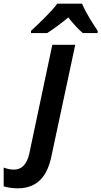

<svg xmlns="http://www.w3.org/2000/svg" viewBox="-147 -786 552 1046"><path d="M22 -618V-606H110C148 -630 185 -658 225 -691C249 -660 280 -626 304 -606H385V-618C359 -657 320 -717 300 -766H165C133 -722 60 -653 22 -618ZM-51 240C63 240 112 166 133 66L263 -542H138L13 49C0 110 -30 138 -70 138C-91 138 -108 134 -127 127V229C-109 235 -80 240 -51 240Z"/></svg>

Font: Noto Sans SemiBold
Style: Italic
Weight: 600
Italic angle: -12°
Designer: Monotype Design Team
Foundry: Monotype Imaging Inc.
Version: Version 2.013